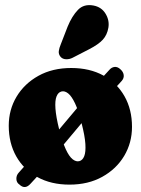

<svg xmlns="http://www.w3.org/2000/svg" viewBox="-20 -730 564 768"><path d="M57.5 8Q46 0.5 45.5 -14.2Q45 -29 55.5 -40L182.5 -182.5L189.5 -180L310.5 -324L305.5 -328.5L416.5 -449.5Q426 -461 438.2 -462.2Q450.5 -463.5 461.5 -453Q473 -443 474.8 -430.2Q476.5 -417.5 467 -406.5L335 -262L332 -268L218.5 -132.5L225 -128.5L102.5 4.5Q80 30 57.5 8ZM265 -458Q339 -458 393.5 -428Q448 -398 478 -345Q508 -292 508 -222.5Q508 -159 476.8 -106.5Q445.5 -54 389.2 -22.8Q333 8.5 258 8.5Q184.5 8.5 129.8 -21.5Q75 -51.5 45 -104.5Q15 -157.5 15 -227Q15 -291 46.2 -343.2Q77.5 -395.5 133.8 -426.8Q190 -458 265 -458ZM297.5 -85.5Q310.5 -89 317 -105.5Q323.5 -122 321.5 -154Q319.5 -186 306.5 -236.5Q294 -287.5 280.2 -316.5Q266.5 -345.5 252.5 -356.5Q238.5 -367.5 225.5 -364Q212.5 -360.5 206 -344Q199.5 -327.5 201.8 -295.5Q204 -263.5 216.5 -213Q229.5 -162.5 243 -133.2Q256.5 -104 270.5 -93Q284.5 -82 297.5 -85.5ZM250.5 -623.5Q268 -666 291.8 -690.5Q315.5 -715 353.5 -708Q386 -702 402.2 -675.2Q418.5 -648.5 413.5 -619Q408.5 -590 391 -571Q373.5 -552 336.5 -533L270.5 -499Q258 -492.5 244.2 -493Q230.5 -493.5 222.5 -502.5Q213.5 -513 215.2 -525.8Q217 -538.5 223 -552.5Z"/></svg>

Font: Fraunces 144pt S100 Black
Style: Regular
Weight: 900
Version: Version 1.000